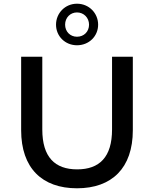

<svg xmlns="http://www.w3.org/2000/svg" viewBox="-20 -1006 830 1035"><path d="M395 -808C358 -808 331 -836 331 -873C331 -911 359 -939 395 -939C432 -939 460 -910 460 -873C460 -836 433 -808 395 -808ZM395 9C583 9 696 -100 696 -304V-700H584V-308C584 -159 516 -93 396 -93C276 -93 208 -159 208 -308V-700H94V-304C94 -100 207 9 395 9ZM395 -762C460 -762 509 -811 509 -873C509 -935 460 -986 395 -986C331 -986 282 -935 282 -873C282 -811 331 -762 395 -762Z"/></svg>

Font: Montserrat-Alt1 SemBd
Style: Regular
Weight: 600
Designer: Differentunic
Foundry: Differentunic
Version: Version 7.222